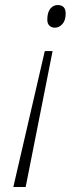

<svg xmlns="http://www.w3.org/2000/svg" viewBox="-20 -565 325 763"><path d="M189 -362 82 178H33L158 -362ZM209 -545Q241 -545 241 -511Q241 -484 228 -469.5Q215 -455 198 -455Q185 -455 176.5 -463Q168 -471 168 -487Q168 -516 180 -530.5Q192 -545 209 -545Z"/></svg>

Font: Noto Serif Tamil ExtraLight
Style: Italic
Weight: 200
Italic angle: -12°
Designer: Indian Type Foundry, Tom Grace, and the Monotype Design Team
Foundry: Monotype Imaging Inc.
Version: Version 2.003; ttfautohint (v1.8.4.7-5d5b)